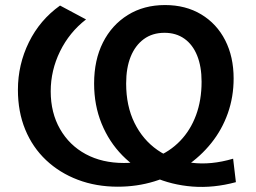

<svg xmlns="http://www.w3.org/2000/svg" viewBox="-20 -730 1016 761"><path d="M447 10Q361 10 288.5 -17.5Q216 -45 162.5 -95.5Q109 -146 80 -216.5Q51 -287 51 -374Q51 -474 94.5 -562.5Q138 -651 218 -708L321 -653Q255 -602 218 -526.5Q181 -451 181 -368Q181 -283 218 -218.5Q255 -154 320 -119Q385 -84 471 -84Q540 -84 596.5 -106.5Q653 -129 694 -171.5Q735 -214 757 -273.5Q779 -333 779 -406Q779 -466 761.5 -509.5Q744 -553 711 -576.5Q678 -600 632 -600Q584 -600 550 -575Q516 -550 498 -505.5Q480 -461 480 -399Q480 -310 513 -243Q546 -176 604 -135.5Q662 -95 739 -85Q816 -75 904 -101L915 -8Q826 16 743 9.5Q660 3 589 -28.5Q518 -60 465 -114Q412 -168 382.5 -240.5Q353 -313 353 -399Q353 -492 388 -561.5Q423 -631 486.5 -670.5Q550 -710 634 -710Q716 -710 777.5 -673Q839 -636 872.5 -570.5Q906 -505 906 -419Q906 -346 883 -281Q860 -216 817.5 -163Q775 -110 717.5 -71Q660 -32 591.5 -11Q523 10 447 10Z"/></svg>

Font: MOST Montserrat SemiBold
Style: Regular
Weight: 600
Designer: Julieta Ulanovsky
Foundry: Julieta Ulanovsky
Version: Version 8.000;March 11, 2024;FontCreator 15.0.0.2926 64-bit